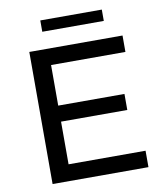

<svg xmlns="http://www.w3.org/2000/svg" viewBox="-92 -927 854 1002"><g transform="rotate(-10 335.0 -426.0)"><path d="M205 -87H613V0H105V-700H599V-613H205V-398H556V-313H205ZM190 -792V-852H516V-792Z"/></g></svg>

Font: Montserrat Z Med
Style: Regular
Weight: 500
Designer: Julieta Ulanovsky
Foundry: Julieta Ulanovsky
Version: Version 8.000